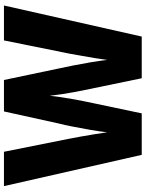

<svg xmlns="http://www.w3.org/2000/svg" viewBox="100 -854 754 995"><g transform="rotate(-90 477.5 -357.0)"><path d="M946 -714 785 0H569L508 -295Q504 -313 498 -345.5Q492 -378 486.5 -414Q481 -450 478 -477Q476 -452 470.5 -416Q465 -380 459 -346.5Q453 -313 449 -295L387 0H172L10 -714H188L256 -373Q260 -353 266.5 -317.5Q273 -282 279 -244Q285 -206 289 -179Q293 -218 301.5 -266Q310 -314 318.5 -358Q327 -402 334 -428L397 -714H560L620 -428Q626 -401 635 -356Q644 -311 652 -263Q660 -215 664 -179Q667 -204 673 -240.5Q679 -277 685.5 -312.5Q692 -348 696 -372L765 -714Z"/></g></svg>

Font: Noto Sans Sinhala UI SemiCondensed Black
Style: Regular
Weight: 900
Width: 4
Designer: Jelle Bosma - Monotype Design Team
Foundry: Monotype Imaging Inc.
Version: Version 2.006; ttfautohint (v1.8.4.7-5d5b)